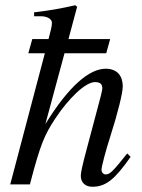

<svg xmlns="http://www.w3.org/2000/svg" viewBox="-20 -703 540 732"><path d="M465 -118C411 -50 399 -38 383 -38C374 -38 367 -46 367 -56C367 -67 383 -129 400 -181C430 -275 448 -349 448 -374C448 -411 429 -441 383 -441C321 -441 243 -376 153 -230L226 -500H385L400 -554H241L274 -677L267 -683C209 -670 170 -663 110 -656V-641H137C155 -641 178 -633 178 -616C178 -602 173 -585 165 -554H103L88 -500H151L19 0H94C134 -154 150 -189 190 -250C242 -329 306 -390 342 -390C365 -390 370 -380 370 -365C370 -361 367 -348 363 -332L308 -125C295 -76 288 -45 288 -33C288 -7 305 9 332 9C383 9 417 -18 478 -105Z"/></svg>

Font: STIXGeneral
Style: Italic
Weight: 400
Italic angle: -16.33°
Designer: MicroPress Inc., with final additions and corrections provided by Coen Hoffman, Elsevier (retired)
Version: Version 1.1.0